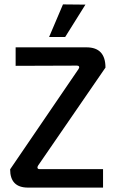

<svg xmlns="http://www.w3.org/2000/svg" viewBox="-20 -851 520 872"><path d="M203 -683 266 -831 368 -830 276 -683ZM448 -83V1H107Q26 1 26 -82L337 -538Q341 -544 339 -548.5Q337 -553 330 -553L51 -552V-636H373Q459 -636 459 -544L153 -99Q149 -93 150.5 -88Q152 -83 159 -83Z"/></svg>

Font: Gemunu Libre SemiBold
Style: Regular
Weight: 600
Designer: Puspanada Ekanayake, Sola Matas, Pathum Egodawatta, Kosala Senevirathne
Foundry: mooniak
Version: Version 1.100